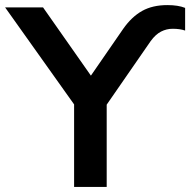

<svg xmlns="http://www.w3.org/2000/svg" viewBox="-46 -734 747 754"><path d="M245 0V-324L-26 -705H123L311 -437L438 -621Q471 -668 512 -691Q553 -714 611 -714Q654 -714 681 -703V-614Q661 -621 632 -621Q608 -621 586.5 -610Q565 -599 546 -573L373 -323V0Z"/></svg>

Font: Nunito Sans
Style: Bold
Weight: 700
Designer: Vernon Adams
Foundry: Vernon Adams
Version: Version 3.101; ttfautohint (v1.8.4.7-5d5b);gftools[0.9.27]